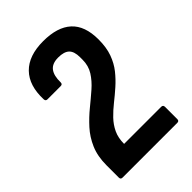

<svg xmlns="http://www.w3.org/2000/svg" viewBox="-199 -749 834 834"><g transform="rotate(-45 218.5 -331.5)"><path d="M49.3 0Q37.9 0 37.9 -11.4V-86.4Q37.9 -142.4 55.9 -184Q73.9 -225.5 102.6 -257Q131.3 -288.6 163.3 -314.6Q195.3 -340.7 224 -365.7Q252.7 -390.8 270.7 -419.4Q288.7 -448 288.7 -484.7V-500.4Q288.7 -535.8 272.5 -551.3Q256.4 -566.7 220.5 -566.7Q183.2 -566.7 167 -545.2Q150.9 -523.8 151.9 -482.4Q151.9 -471 140.5 -471H59.2Q48.2 -471 47.7 -482.4Q44.3 -569.8 89.9 -616.4Q135.4 -663 224.5 -663Q311.6 -663 355.9 -622.3Q400.2 -581.7 400.2 -498.3Q400.2 -449.2 387.2 -413.2Q374.2 -377.1 352.4 -349.8Q330.7 -322.6 304.9 -299.8Q279.2 -277 253.2 -256.5Q227.2 -235.9 205.4 -213.3Q183.7 -190.7 170.7 -163.2Q157.7 -135.7 157.7 -98.8H385.8Q397.2 -98.8 397.2 -86.4V-11.4Q397.2 0 385.8 0Z"/></g></svg>

Font: Sofia Sans Condensed
Style: Regular
Weight: 400
Designer: Botio Nikoltchev, Ani Petrova
Foundry: lettersoup
Version: Version 4.100